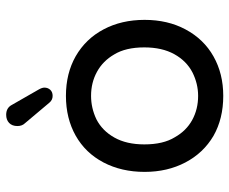

<svg xmlns="http://www.w3.org/2000/svg" viewBox="-82 -664 757 634"><g transform="rotate(-90 297.0 -347.5)"><path d="M274.4 -563.5 207 -643.6Q197.3 -653.3 197.3 -668.9Q197.3 -686.5 207.5 -696.3Q217.8 -706.1 234.4 -706.1Q257.8 -706.1 267.6 -686.5L317.4 -599.6Q324.2 -587.9 324.2 -580.1Q324.2 -568.4 316.9 -560.5Q309.6 -552.7 296.9 -552.7Q283.2 -552.7 274.4 -563.5ZM165 -21.5Q108.4 -54.7 77.1 -114.3Q45.9 -173.8 45.9 -249Q45.9 -325.2 77.1 -384.8Q108.4 -444.3 165.5 -476.6Q222.7 -508.8 296.9 -508.8Q371.1 -508.8 427.7 -476.6Q485.4 -443.4 516.6 -384.3Q547.9 -325.2 547.9 -249Q547.9 -172.9 516.6 -114.3Q484.4 -53.7 427.2 -21.5Q370.1 10.7 296.9 10.7Q221.7 10.7 165 -21.5ZM374 -90.8Q412.1 -110.4 434.6 -150.9Q457 -191.4 457 -250Q457 -311.5 433.6 -349.6Q412.1 -386.7 376.5 -406.2Q340.8 -425.8 296.9 -425.8Q256.8 -425.8 219.7 -408.2Q181.6 -388.7 159.2 -348.6Q136.7 -308.6 136.7 -250Q136.7 -187.5 160.2 -149.4Q181.6 -111.3 217.3 -91.8Q252.9 -72.3 296.9 -72.3Q336.9 -72.3 374 -90.8Z"/></g></svg>

Font: YuPearl-Regular
Style: Regular
Weight: 400
Designer: Max Yao
Foundry: Max-Everyday
Version: Version 1.011; ttfautohint (v1.8.3)